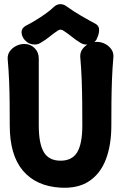

<svg xmlns="http://www.w3.org/2000/svg" viewBox="-20 -889 607 926"><path d="M97 -677Q127 -677 147 -657Q167 -637 167 -607Q167 -549 167 -497Q167 -445 167 -393.5Q167 -342 167 -284Q167 -196 191.5 -155Q216 -114 272 -114Q328 -114 352.5 -155Q377 -196 377 -284Q377 -342 376.5 -396Q376 -450 374 -504Q372 -558 367 -615Q366 -636 377.5 -652Q389 -668 408 -677.5Q427 -687 447 -687Q468 -687 486.5 -677.5Q505 -668 516.5 -652Q528 -636 527 -615Q522 -558 520 -504Q518 -450 517.5 -396Q517 -342 517 -284Q517 -189 490.5 -120Q464 -51 409.5 -15Q355 21 271 16Q154 9 90.5 -66Q27 -141 27 -284Q27 -342 26.5 -393.5Q26 -445 24 -496.5Q22 -548 17 -605Q16 -626 27.5 -642Q39 -658 58 -667.5Q77 -677 97 -677ZM441 -774Q459 -764 458 -742.5Q457 -721 447 -703V-701Q439 -686 424.5 -679.5Q410 -673 395 -674Q380 -675 369 -682Q344 -697 326 -712Q308 -727 286 -741Q272 -751 258 -741Q237 -727 219 -712Q201 -697 175 -682Q160 -672 138 -675Q116 -678 103 -693L101 -694Q85 -712 84 -732Q83 -752 103 -764Q125 -775 150.5 -790.5Q176 -806 200 -823Q224 -840 239 -855Q254 -869 271 -869Q288 -869 303 -857Q335 -834 372 -812.5Q409 -791 441 -774Z"/></svg>

Font: Winky Sans SemiBold
Style: Regular
Weight: 600
Designer: Simon Atzbach
Foundry: typofactur
Version: Version 1.205